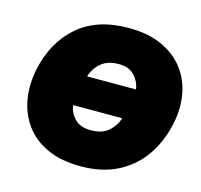

<svg xmlns="http://www.w3.org/2000/svg" viewBox="-107 -846 1025 979"><g transform="rotate(15 405.5 -356.5)"><path d="M400 16Q294.5 16 221 -18.2Q147.5 -52.5 105 -111.8Q62.5 -171 50.2 -246.2Q38 -321.5 55 -403Q86.5 -553 187.8 -641Q289 -729 456 -729Q557.5 -729 630.8 -696Q704 -663 748 -605.5Q792 -548 805.5 -473.2Q819 -398.5 801 -315Q780 -217 728 -142.5Q676 -68 593.8 -26Q511.5 16 400 16ZM454 -538Q396 -538 361.5 -508.8Q327 -479.5 313.5 -435.5H571.5Q566 -476.5 537 -507.2Q508 -538 454 -538ZM402.5 -175Q462.5 -175 496 -205Q529.5 -235 542 -275.5H283Q287 -237.5 316 -206.2Q345 -175 402.5 -175Z"/></g></svg>

Font: Commissioner Black
Style: Italic
Weight: 900
Italic angle: -12°
Designer: Kostas Bartsokas
Foundry: Kostas Bartsokas
Version: Version 1.000; ttfautohint (v1.8.3)